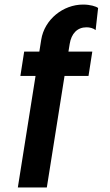

<svg xmlns="http://www.w3.org/2000/svg" viewBox="-20 -623 484 841"><path d="M358.9 -503.4C372.6 -503.4 388.2 -500 398.9 -491.2L409.7 -587.9C400.9 -595.2 375 -603 343.8 -603C256.8 -603 174.8 -538.1 160.6 -449.2L152.3 -397H85.9L69.3 -290.5H135.7L58.1 198.2H185.1L262.7 -290.5H367.7L384.3 -397H279.8L285.2 -430.2C292.5 -476.1 318.4 -503.4 358.9 -503.4Z"/></svg>

Font: Now Black
Style: Regular
Weight: 400
Designer: Alfredo Marco Pradil
Foundry: Alfredo Marco Pradil
Version: Version 1.200;hotconv 1.0.109;makeotfexe 2.5.65596